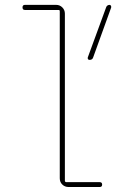

<svg xmlns="http://www.w3.org/2000/svg" viewBox="-20 -750 540 770"><path d="M338.9 -509.8Q335 -509.8 333 -512.7Q331.1 -515.6 332 -519.5L405.3 -719.7Q408.2 -729.5 418.9 -730.5Q422.9 -730.5 424.8 -727.1Q426.8 -723.6 425.8 -719.7L353.5 -519.5Q350.6 -509.8 338.9 -509.8ZM80.1 -710Q70.3 -710 70.3 -720.2Q70.3 -730.5 80.1 -730.5H205.1Q219.7 -730.5 230 -720.2Q240.2 -710 240.2 -695.3V-25.4Q240.2 -20.5 245.1 -19.5H379.9Q389.6 -19.5 389.6 -9.8Q389.6 0 379.9 0H254.9Q240.2 0 230 -9.8Q219.7 -19.5 219.7 -35.2V-705.1Q219.7 -710 214.8 -710Z"/></svg>

Font: Rounded-X Mgen+ 1mn thin
Style: Regular
Weight: 100
Designer: [Source Han Sans]
Ryoko NISHIZUKA  (kana & ideographs); Paul D. Hunt (Latin, Greek & Cyrillic); Wenlong ZHANG  (bopomofo
Version: Version 1.059.20150602